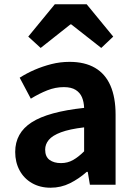

<svg xmlns="http://www.w3.org/2000/svg" viewBox="-20 -863 631 897"><path d="M216 14Q167 14 129.5 -7.5Q92 -29 71.5 -67Q51 -105 51 -153Q51 -242 128 -291.5Q205 -341 373 -359Q372 -387 363 -408.5Q354 -430 333.5 -443Q313 -456 278 -456Q239 -456 201 -441Q163 -426 124 -402L72 -500Q105 -521 142 -537Q179 -553 220 -563.5Q261 -574 305 -574Q376 -574 424 -546Q472 -518 496 -463Q520 -408 520 -327V0H400L390 -60H385Q349 -28 307 -7Q265 14 216 14ZM265 -101Q296 -101 321.5 -115.5Q347 -130 373 -156V-268Q305 -260 265 -245Q225 -230 208 -209.5Q191 -189 191 -164Q191 -131 211.5 -116Q232 -101 265 -101ZM112 -692 236 -843H385L509 -692L453 -639L313 -749H309L170 -639Z"/></svg>

Font: Noto Sans KR Thin
Style: Bold
Weight: 700
Version: Version 2.004-H2;hotconv 1.0.118;makeotfexe 2.5.65603